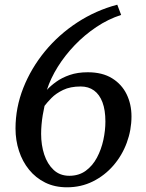

<svg xmlns="http://www.w3.org/2000/svg" viewBox="-20 -786 620 817"><path d="M265 11Q213 11 172.5 -9Q132 -29 103.8 -63.8Q75.5 -98.5 60.8 -143.8Q46 -189 46 -239Q46 -328 79.2 -412Q112.5 -496 171.2 -567.5Q230 -639 309 -690.5Q388 -742 479 -766L495.5 -722.5Q440 -704.5 390 -671Q340 -637.5 298.2 -594Q256.5 -550.5 226 -501.8Q195.5 -453 179.5 -403.5Q195.5 -421 219.5 -438.2Q243.5 -455.5 276.8 -467Q310 -478.5 353.5 -478.5Q415.5 -478.5 456.8 -453Q498 -427.5 518.8 -385Q539.5 -342.5 539.5 -290.5Q539.5 -233 519.5 -178.8Q499.5 -124.5 462.5 -81.8Q425.5 -39 375.2 -14Q325 11 265 11ZM275 -38Q315.5 -38 344.8 -59.2Q374 -80.5 392.5 -115.2Q411 -150 419.8 -190.5Q428.5 -231 428.5 -269Q428.5 -317.5 416 -350.8Q403.5 -384 380 -401Q356.5 -418 323.5 -418Q279 -418 248.5 -403.2Q218 -388.5 199 -369Q180 -349.5 169.5 -335.5Q165 -315.5 161.8 -295.8Q158.5 -276 156.8 -256.2Q155 -236.5 155 -216Q155 -169 168.2 -128.5Q181.5 -88 208.2 -63Q235 -38 275 -38Z"/></svg>

Font: Merriweather 24pt
Style: Italic
Weight: 400
Italic angle: -7.8°
Designer: Eben Sorkin
Foundry: Eben Sorkin
Version: Version 2.101